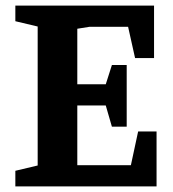

<svg xmlns="http://www.w3.org/2000/svg" viewBox="-20 -668 621 688"><path d="M35 -56 115 -75V-573L35 -592V-648H532V-460H464L439 -572H301L257 -565V-366H359L381 -435H434V-214H381L359 -290H257V-76Q269 -76 281 -76Q293 -76 305 -76H449L475 -197H541V0H35Z"/></svg>

Font: Faustina VF Beta
Style: Regular
Weight: 400
Designer: Alfonso Garcia
Foundry: Omnibus-Type
Version: Version 1.006